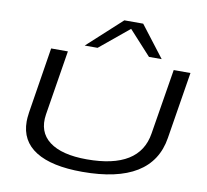

<svg xmlns="http://www.w3.org/2000/svg" viewBox="-98 -1056 1263 1174"><g transform="rotate(10 533.5 -468.5)"><path d="M487 10Q297 10 198 -52Q99 -114 99 -235Q99 -245 100 -257.5Q101 -270 104 -292L169 -700H273L208 -297Q191 -187 268 -128.5Q345 -70 501 -70Q829 -70 864 -295L930 -700H1034L967 -285Q920 10 487 10ZM368 -753 580 -947H697L846 -753H767L630 -903L448 -753Z"/></g></svg>

Font: Georama ExtraExtended
Style: Italic
Weight: 400
Width: 8
Italic angle: -9°
Designer: Jean-Baptiste Levee
Foundry: Production Type
Version: Version 1.000